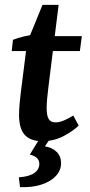

<svg xmlns="http://www.w3.org/2000/svg" viewBox="-20 -569 370 786"><path d="M152 9Q106 9 82 -16Q58 -41 58 -99Q58 -121 60.5 -146.5Q63 -172 65 -189L91 -395L154 -549H220L178 -211Q175 -188 173 -165.5Q171 -143 171 -127Q171 -95 179.5 -81.5Q188 -68 207 -68Q223 -68 242 -76Q261 -84 280 -96L302 -55Q280 -33 240.5 -12Q201 9 152 9ZM28 -360 33 -406Q51 -413 76.5 -419.5Q102 -426 129 -428L167 -421H315L307 -360ZM195 -16 164 30Q194 35 212 53Q230 71 230 99Q230 128 209 151Q188 174 150 186.5Q112 199 62 197L57 157Q99 154 120 139.5Q141 125 141 102Q141 86 129.5 76.5Q118 67 102 64L151 -16Z"/></svg>

Font: Yrsa SemiBold
Style: Italic
Weight: 600
Italic angle: -7.10001°
Version: Version 2.004